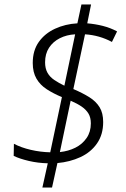

<svg xmlns="http://www.w3.org/2000/svg" viewBox="-20 -778 563 856"><path d="M193 -50Q149 -51 108.5 -60.5Q68 -70 41 -83L42 -137Q74 -120 117 -110Q160 -100 204 -99L256 -345Q218 -361 188.5 -380Q159 -399 142.5 -427.5Q126 -456 126 -497Q126 -553 153 -591Q180 -629 225.5 -650Q271 -671 325 -674L343 -758H386L369 -674Q405 -671 438.5 -662.5Q472 -654 502 -638L479 -591Q451 -606 421 -614.5Q391 -623 359 -625L307 -381Q349 -363 378.5 -344.5Q408 -326 424 -300Q440 -274 440 -234Q440 -178 412.5 -138.5Q385 -99 338.5 -77.5Q292 -56 236 -51L212 58H169ZM247 -100Q285 -104 316 -119.5Q347 -135 366 -162.5Q385 -190 385 -228Q385 -254 374.5 -271.5Q364 -289 344.5 -302.5Q325 -316 295 -329ZM315 -625Q277 -623 246.5 -607.5Q216 -592 198.5 -565Q181 -538 181 -500Q181 -473 191.5 -454Q202 -435 222 -421.5Q242 -408 267 -396Z"/></svg>

Font: Noto Sans Display Light
Style: Italic
Weight: 300
Italic angle: -12°
Designer: Monotype Design Team
Foundry: Monotype Imaging Inc.
Version: Version 2.003